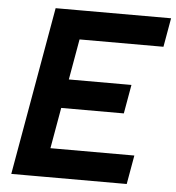

<svg xmlns="http://www.w3.org/2000/svg" viewBox="-51 -740 723 788"><g transform="rotate(5 311.0 -346.5)"><path d="M24.4 0 146.5 -693.4H276.4L154.3 0ZM24.4 0 45.9 -119.1H521L500 0ZM75.2 -287.6 96.2 -406.7H483.9L462.9 -287.6ZM125.5 -574.2 146.5 -693.4H622.1L601.1 -574.2Z"/></g></svg>

Font: Cascadia Code PL
Style: Italic
Weight: 400
Italic angle: -10°
Monospace: yes
Designer: Aaron Bell
Foundry: Saja Typeworks
Version: Version 2404.023